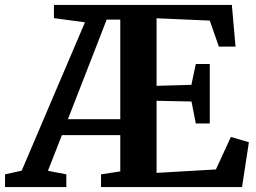

<svg xmlns="http://www.w3.org/2000/svg" viewBox="-66 -763 1044 783"><path d="M424.5 -64V-212H186.5L129.5 -66.5L204.5 -52V0H-45.5V-52L22.5 -67L280.5 -672L154 -689V-743H879.5L894.5 -573H826.5L789.5 -679L572.5 -688.5V-413L714.5 -417L732.5 -502H789.5V-259.5H732.5L715 -349L572.5 -352V-58L814.5 -72L875.5 -204.5L949 -183L921 0H346V-52ZM424.5 -277V-683H369L317 -549L211 -277Z"/></svg>

Font: Merriweather Text Regular
Style: Bold
Weight: 700
Designer: Eben Sorkin
Foundry: Eben Sorkin
Version: Version 2.100; ttfautohint (v1.7.19-72a1) -l 8 -r 50 -G 200 